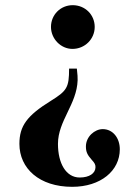

<svg xmlns="http://www.w3.org/2000/svg" viewBox="-20 -521 540 742"><path d="M346 -417C346 -464 309 -501 261 -501C214 -501 177 -464 177 -417C177 -371 215 -332 260 -332C308 -332 346 -370 346 -417ZM247 -256C247 -183 239 -170 176 -131C84 -74 55 -34 55 35C55 130 132 201 259 201C369 201 443 139 443 56C443 12 416 -22 377 -22C346 -22 312 7 312 45C312 65 317 77 334 96C346 109 349 115 349 125C349 149 325 165 288 165C235 165 204 110 204 35C204 -54 277 -118 280 -211C280 -222 280 -231 277 -256Z"/></svg>

Font: STIXGeneral
Style: Bold
Weight: 700
Designer: MicroPress Inc., with final additions and corrections provided by Coen Hoffman, Elsevier (retired)
Version: Version 1.1.0